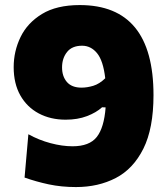

<svg xmlns="http://www.w3.org/2000/svg" viewBox="-20 -724 662 758"><path d="M280 14.5Q222.5 14.5 172.2 3.8Q122 -7 77 -23L92 -194Q133.5 -171 179.5 -158.8Q225.5 -146.5 266.5 -146.5Q333 -146.5 362 -183.2Q391 -220 397 -300L383 -300.5Q360 -279.5 323.2 -265.5Q286.5 -251.5 239 -251.5Q179.5 -251.5 133 -276.2Q86.5 -301 60.2 -347.5Q34 -394 34 -459Q34 -521.5 61 -577.5Q88 -633.5 145.8 -668.8Q203.5 -704 295 -704Q586 -704 586 -348.5Q586 -217 546 -137Q506 -57 437 -21.2Q368 14.5 280 14.5ZM225 -458Q225 -422.5 244.2 -400.2Q263.5 -378 302 -378Q323.5 -378 348 -385.2Q372.5 -392.5 395.5 -415Q387.5 -484.5 363.2 -514Q339 -543.5 304 -543.5Q264.5 -543.5 244.8 -518.8Q225 -494 225 -458Z"/></svg>

Font: Commissioner ExtraBold
Style: Regular
Weight: 800
Designer: Kostas Bartsokas
Foundry: Kostas Bartsokas
Version: Version 1.000; ttfautohint (v1.8.3)